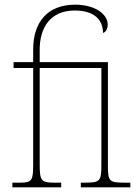

<svg xmlns="http://www.w3.org/2000/svg" viewBox="-20 -802 585 822"><path d="M33 0H242V-20H211C156 -20 150 -30 150 -97V-511H414V-95C414 -25 408 -20 340 -20H326V0H538V-20H515C447 -20 442 -25 442 -95V-536H150V-590C150 -683 195 -757 300 -757C386 -757 421 -715 421 -661C432 -664 441 -677 441 -697C441 -742 386 -782 302 -782C183 -782 122 -707 122 -590V-536H38V-511H122V-97C122 -30 117 -20 66 -20H33Z"/></svg>

Font: Noto Serif SemiCondensed Thin
Style: Regular
Weight: 100
Width: 4
Designer: Monotype Design Team
Foundry: Monotype Imaging Inc.
Version: Version 2.015